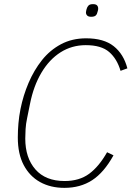

<svg xmlns="http://www.w3.org/2000/svg" viewBox="-20 -895 637 927"><path d="M291 12Q224 12 173.5 -16Q123 -44 94.5 -98Q66 -152 66 -231Q66 -264 69 -299Q72 -334 79 -369Q92 -434 118 -495Q144 -556 182.5 -604.5Q221 -653 274.5 -681.5Q328 -710 396 -710Q481 -710 529 -672Q577 -634 595 -565L562 -553Q545 -611 507 -644Q469 -677 394 -677Q327 -677 272.5 -642.5Q218 -608 180 -544Q142 -480 125 -394L111 -325Q105 -297 103.5 -271.5Q102 -246 102 -226Q102 -133 151 -77Q200 -21 292 -21Q363 -21 410.5 -56Q458 -91 497 -160L528 -145Q482 -62 425 -25Q368 12 291 12ZM420 -814Q407 -814 401 -820Q395 -826 395 -835Q395 -839 396 -842.5Q397 -846 398 -851Q401 -862 407.5 -868.5Q414 -875 429 -875Q443 -875 448.5 -869Q454 -863 454 -854Q454 -850 453.5 -847Q453 -844 451 -838Q449 -827 442.5 -820.5Q436 -814 420 -814Z"/></svg>

Font: IBM Plex Sans ExtraLight
Style: Italic
Weight: 250
Italic angle: -11.31°
Designer: Mike Abbink, Paul van der Laan, Pieter van Rosmalen
Foundry: Bold Monday
Version: Version 3.201